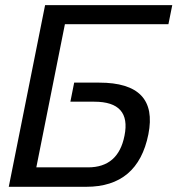

<svg xmlns="http://www.w3.org/2000/svg" viewBox="-20 -718 682 738"><path d="M642.1 -698.2 627.4 -625H229.5L119.6 -74.7H318.4Q434.6 -74.7 458.5 -196.3Q484.9 -327.1 342.3 -327.1H250.5L265.1 -400.4H361.3Q589.8 -400.4 550.3 -201.7Q509.8 0 311.5 0H13.7L153.3 -698.2Z"/></svg>

Font: Sansation
Style: Italic
Weight: 400
Designer: Bernd Montag
Version: Version 1.301